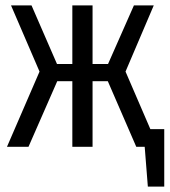

<svg xmlns="http://www.w3.org/2000/svg" viewBox="-20 -546 631 714"><path d="M539.1 -65.9H590.8V147.9H529.8L518.1 0H486.8L380.9 -244.1H324.2V0H249V-244.1H192.9L85.9 0H5.9L127 -279.8L21 -525.9H97.2L191.9 -308.1H249V-525.9H324.2V-308.1H381.8L478 -525.9H551.8L446.8 -279.8Z"/></svg>

Font: Fira Sans Compressed Book
Style: Regular
Weight: 350
Width: 1
Designer: Carrois Corporate & Edenspiekermann AG
Foundry: Carrois Corporate GbR & Edenspiekermann AG
Version: Version 4.203;PS 004.203;hotconv 1.0.88;makeotf.lib2.5.64775